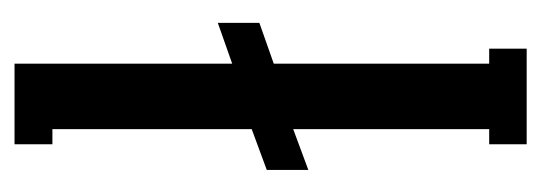

<svg xmlns="http://www.w3.org/2000/svg" viewBox="-252 -468 720 255"><g transform="rotate(-90 107.5 -340.0)"><path d="M205.1 -410.2V-355L150.9 -335.9V-49.8H170.9V0H43.9V-49.8H64V-310.1L9.8 -290V-345.2L64 -365.2V-629.9H43.9V-680.2H150.9V-391.1Z"/></g></svg>

Font: Margherita Semibold
Style: Regular
Weight: 600
Designer: James Puckett
Foundry: Dunwich Type Founders
Version: Version 1.008;hotconv 1.0.109;makeotfexe 2.5.65596